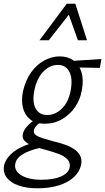

<svg xmlns="http://www.w3.org/2000/svg" viewBox="-77 -726 567 1035"><path d="M125 289Q66 289 23 274Q-20 259 -41 231Q-62 203 -55 166Q-46 125 -1.5 91Q43 57 131 36L144 70Q84 83 48.5 103.5Q13 124 6 154Q-3 193 36.5 218Q76 243 147 243Q212 243 251.5 225.5Q291 208 298 179Q304 151 286.5 133Q269 115 239.5 104Q210 93 177 84Q150 77 125.5 69.5Q101 62 81.5 52Q62 42 52 29Q42 16 46 -3Q50 -21 62.5 -37Q75 -53 91 -66Q107 -79 121 -88L154 -73Q146 -69 135.5 -62Q125 -55 116.5 -45Q108 -35 106 -24Q102 -8 116 2Q130 12 155.5 20Q181 28 212 36Q242 43 271 53Q300 63 322 77.5Q344 92 355 113Q366 134 360 164Q351 202 320 230Q289 258 239.5 273.5Q190 289 125 289ZM164 -59Q115 -59 85.5 -82.5Q56 -106 46.5 -145.5Q37 -185 47 -234Q61 -295 91.5 -337Q122 -379 162.5 -400.5Q203 -422 245 -422Q288 -422 318.5 -400.5Q349 -379 362 -338Q375 -297 364 -239Q356 -191 328.5 -150Q301 -109 258.5 -84Q216 -59 164 -59ZM177 -106Q222 -106 258 -142Q294 -178 305 -244Q315 -304 296.5 -340Q278 -376 235 -376Q190 -376 155 -338.5Q120 -301 108 -237Q96 -175 115.5 -140.5Q135 -106 177 -106ZM461 -360 310 -363 302 -397 470 -408ZM136 -509 283 -706H329L310 -667L186 -509ZM343 -509 287 -666 283 -706H329L392 -509Z"/></svg>

Font: Ysabeau Office
Style: Italic
Weight: 400
Italic angle: -12°
Designer: Christian Thalmann (Catharsis Fonts)
Version: Version 2.001;gftools[0.9.30]; featfreeze: tnum,lnum,ss02